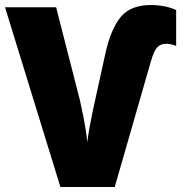

<svg xmlns="http://www.w3.org/2000/svg" viewBox="-20 -743 730 763"><path d="M639 -569Q618 -569 604.5 -554.5Q591 -540 579 -497L436 0H220L0 -714H203L297 -347Q302 -325 308.5 -293.5Q315 -262 320 -230.5Q325 -199 327 -177Q329 -199 335 -232Q341 -265 347.5 -296.5Q354 -328 358 -345L400 -536Q422 -631 461 -677Q500 -723 580 -723Q610 -723 637.5 -717Q665 -711 680 -703V-560Q673 -564 661.5 -566.5Q650 -569 639 -569Z"/></svg>

Font: Noto Sans SemiCondensed Black
Style: Regular
Weight: 900
Width: 4
Designer: Monotype Design Team
Foundry: Monotype Imaging Inc.
Version: Version 2.013; ttfautohint (v1.8.4.7-5d5b)